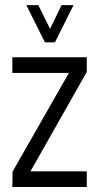

<svg xmlns="http://www.w3.org/2000/svg" viewBox="-20 -746 395 766"><path d="M85 -725.6H132.8L179.7 -630.9L225.6 -725.6H273.4L199.2 -577.1H159.2ZM29.3 0 30.3 -61.5 254.9 -455.1H29.3V-517.6H326.2V-459L101.6 -62.5H326.2V0Z"/></svg>

Font: Post No Bills Jaffna Medium
Style: Regular
Weight: 500
Designer: Kosala Senevirathne, Siva Puranthara, Lasantha Premarathna, Tharique Azeez
Foundry: Mooniak
Version: Version 1.220 ; ttfautohint (v1.6)